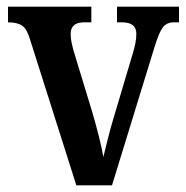

<svg xmlns="http://www.w3.org/2000/svg" viewBox="-20 -556 558 576"><path d="M70 -438Q61 -469 46.5 -479Q32 -489 4 -489V-536H254V-489H232Q192 -489 192 -454Q192 -442 194.5 -429.5Q197 -417 200 -406L257 -219Q267 -185 276.5 -147.5Q286 -110 290 -85Q295 -105 303 -137.5Q311 -170 321 -203L377 -391Q383 -411 386 -425.5Q389 -440 389 -455Q389 -489 346 -489H331V-536H517V-489H502Q480 -489 468.5 -474Q457 -459 443 -413L316 0H209Z"/></svg>

Font: Noto Serif Condensed SemiBold
Style: Regular
Weight: 600
Width: 3
Designer: Monotype Design Team
Foundry: Monotype Imaging Inc.
Version: Version 2.013